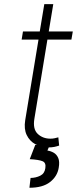

<svg xmlns="http://www.w3.org/2000/svg" viewBox="-20 -696 395 918"><path d="M328.1 -545.5 321.4 -506.7H206.7L144.5 -128.9Q136 -79.2 160.2 -56.1Q184.3 -33 221.2 -33Q232.2 -33 241.1 -35Q250 -36.9 258.9 -39.4L262.8 0Q251.8 3.9 239.5 6.4Q227.3 8.9 210.6 8.9Q176.5 8.9 149 -6.4Q121.4 -21.7 107.6 -50.6Q93.8 -79.5 100.5 -121.1L164.1 -506.7H83.5L89.8 -545.5H170.1L191.8 -676.1H234.7L213.1 -545.5ZM148.4 -2.8H218L206.7 23.8Q221.9 25.9 236.3 33.9Q250.7 41.9 258.3 59.1Q266 76.3 260.7 106.5Q253.9 147.4 219.1 174.5Q184.3 201.7 120.7 201.7L126.1 154.8Q151.3 154.5 172.2 144.2Q193.2 133.9 196.7 108.3Q201 82 183.4 74.8Q165.8 67.5 122.2 65Z"/></svg>

Font: Inter UI Extra Light
Style: Italic
Weight: 200
Italic angle: -9.39999°
Designer: Rasmus Andersson
Foundry: rsms
Version: 3.2;8d6f07862